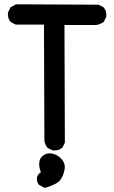

<svg xmlns="http://www.w3.org/2000/svg" viewBox="-20 -741 540 906"><path d="M186.5 143.6 165 131.8 163.6 130.9 162.1 128.9Q157.2 122.6 155.3 114.3Q153.3 106 154.3 96.7V95.2L154.8 94.2Q160.2 79.6 172.9 71.8Q164.1 48.8 165 29.8Q166 4.4 186 -8.8Q205.1 -22.5 231 -15.1Q255.4 -8.8 272.5 12.2Q291 34.7 283.7 64Q277.8 89.8 265.6 106.9Q253.4 125.5 204.1 142.1H203.6L203.1 142.6L193.4 144.5L189.9 145ZM226.1 -32.2 206.5 -42 204.6 -43 203.6 -44.4Q191.9 -58.6 189.5 -77.1V-77.6V-78.1L187.5 -625H56.6H54.2L52.2 -626L32.7 -635.7L30.8 -636.7L29.8 -638.2Q15.1 -654.8 17.6 -680.7V-682.6L18.6 -684.1L28.3 -703.6L29.8 -706.5L32.2 -708L53.7 -719.7L56.2 -720.7H58.6L442.4 -718.8H444.8L446.8 -717.8L466.3 -708L468.3 -707L469.2 -705.6Q483.9 -689 481.4 -663.1V-661.1L480.5 -659.7L470.7 -640.1L469.7 -638.2L467.8 -636.7Q452.1 -625.5 433.6 -623H433.1H432.6H284.2L286.1 -70.3V-67.9L285.2 -65.9L275.4 -46.4L274.4 -44.4L272.9 -43.5Q264.6 -36.1 253.7 -33.2Q242.7 -30.3 229.5 -31.2H227.5Z"/></svg>

Font: NaikaiFont
Style: Bold
Weight: 700
Version: Version 1.89